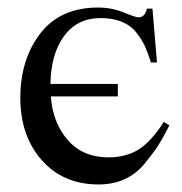

<svg xmlns="http://www.w3.org/2000/svg" viewBox="-20 -480 484 510"><path d="M415 -156 430 -147Q412 -112 400.5 -94Q389 -76 365.5 -47Q342 -18 311 -4Q280 10 242 10Q148 10 91 -54.5Q34 -119 34 -220Q34 -322 87 -391Q140 -460 241 -460Q277 -460 311 -446Q340 -434 348 -434Q365 -434 370 -457H385L397 -314H381Q373 -339 365.5 -356Q358 -373 343 -392.5Q328 -412 304 -422Q280 -432 247 -432Q185 -432 150 -384Q115 -336 114 -257H293V-224H115Q120 -154 160 -108Q200 -62 268 -62Q314 -62 347.5 -82.5Q381 -103 415 -156Z"/></svg>

Font: STIX Math
Style: Regular
Weight: 400
Designer: MicroPress Inc., with final additions and corrections provided by Coen Hoffman, Elsevier (retired)
Version: Version 1.1.1